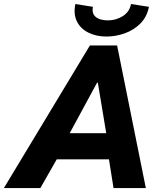

<svg xmlns="http://www.w3.org/2000/svg" viewBox="-69 -949 811 969"><path d="M-49.3 0 384.8 -719.7H522L667 0H503.9L474.6 -184.6L472.2 -246.1L424.8 -531.7H420.9L266.1 -246.1L239.7 -184.1L134.8 0ZM145.5 -145 173.3 -276.9H559.1L532.2 -145ZM468.3 -764.6Q416.5 -764.6 377 -784.4Q337.4 -804.2 319.1 -841.1Q300.8 -877.9 311.5 -928.7L399.9 -914.6Q395 -888.7 405 -873.8Q415 -858.9 434.3 -852.5Q453.6 -846.2 475.6 -846.2Q517.1 -846.2 550.8 -867.7Q584.5 -889.2 592.3 -928.7L682.6 -914.6Q672.9 -863.8 639.4 -830.3Q606 -796.9 560.5 -780.8Q515.1 -764.6 468.3 -764.6Z"/></svg>

Font: Reddit Sans ExtraBold
Style: Italic
Weight: 800
Italic angle: -11.25°
Designer: Stephen Hutchings
Version: Version 1.013